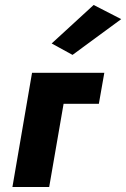

<svg xmlns="http://www.w3.org/2000/svg" viewBox="-20 -753 508 773"><path d="M468 -676 357 -733 188 -578 272 -532ZM109 -460 30 0H178L236 -335H378L400 -460Z"/></svg>

Font: Jost
Style: Bold Italic
Weight: 700
Italic angle: -5°
Version: Version 3.710